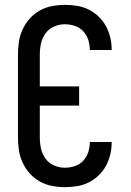

<svg xmlns="http://www.w3.org/2000/svg" viewBox="-20 -763 540 791"><path d="M247 8Q221 8 194.5 3Q168 -2 144.5 -15Q121 -28 103 -48Q85 -68 73.5 -92.5Q62 -117 58 -143.5Q54 -170 54 -196V-539Q54 -565 58 -591.5Q62 -618 73.5 -642.5Q85 -667 103 -687Q121 -707 144.5 -720Q168 -733 194.5 -738Q221 -743 247 -743Q272 -743 297 -739Q322 -735 344.5 -724Q367 -713 385.5 -695.5Q404 -678 416 -656Q428 -634 434 -609.5Q440 -585 440 -560V-557H350V-558Q350 -579 343.5 -599Q337 -619 322.5 -634.5Q308 -650 288 -656.5Q268 -663 247 -663Q224 -663 202.5 -653.5Q181 -644 167.5 -625.5Q154 -607 149 -584.5Q144 -562 144 -539V-407H306V-328H144V-196Q144 -173 149 -150.5Q154 -128 167.5 -109.5Q181 -91 202.5 -81.5Q224 -72 247 -72Q268 -72 288 -78.5Q308 -85 322.5 -100.5Q337 -116 343.5 -136Q350 -156 350 -177V-178H440V-175Q440 -150 434 -125.5Q428 -101 416 -79Q404 -57 385.5 -39.5Q367 -22 344.5 -11Q322 0 297 4Q272 8 247 8Z"/></svg>

Font: Iosevka SS18 Medium
Style: Regular
Weight: 500
Monospace: yes
Designer: Belleve Invis
Foundry: Belleve Invis
Version: Version 25.1.1; ttfautohint (v1.8.4)